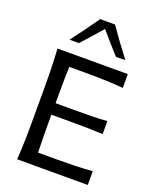

<svg xmlns="http://www.w3.org/2000/svg" viewBox="-182 -1130 995 1232"><g transform="rotate(20 315.5 -513.5)"><path d="M90.3 0Q94.2 -62.5 95.9 -120.8Q97.7 -179.2 97.7 -249.5V-503.9Q97.7 -575.2 95.9 -634Q94.2 -692.9 90.3 -756.3H570.3V-662.1Q517.6 -666.5 457.5 -668.9Q397.5 -671.4 315.9 -671.4H201.7Q200.2 -627 199.5 -583Q198.7 -539.1 198.7 -488.3V-422.4H322.3Q395.5 -422.4 448.2 -423.3Q501 -424.3 550.3 -428.2V-339.4Q498 -341.8 445.6 -342.8Q393.1 -343.8 321.8 -343.8H198.7V-265.6Q198.7 -215.8 199.5 -172.6Q200.2 -129.4 201.7 -85.9H324.2Q392.6 -85.9 454.1 -87.6Q515.6 -89.4 572.3 -94.2V0ZM461.4 -834Q428.7 -870.1 396.7 -906.2Q364.7 -942.4 334 -978.5Q303.2 -942.9 272 -907.5Q240.7 -872.1 207.5 -835.9H143.1Q180.2 -883.8 215.3 -931.9Q250.5 -980 283.2 -1027.3H384.8Q451.2 -930.2 524.9 -835.4Z"/></g></svg>

Font: Pinar-DS2-FD Medium
Style: Regular
Weight: 500
Designer: Amin Abedi
Version: Version 3.000